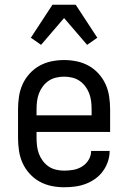

<svg xmlns="http://www.w3.org/2000/svg" viewBox="-20 -781 540 809"><path d="M250 8Q223 8 196.5 2.5Q170 -3 146.5 -16Q123 -29 104.5 -49.5Q86 -70 75 -94.5Q64 -119 60 -146Q56 -173 56 -200V-320Q56 -347 60 -374Q64 -401 75 -425.5Q86 -450 104.5 -470.5Q123 -491 146.5 -504Q170 -517 196.5 -522.5Q223 -528 250 -528Q277 -528 303.5 -522.5Q330 -517 353.5 -504Q377 -491 395.5 -470.5Q414 -450 425 -425.5Q436 -401 440 -374Q444 -347 444 -320V-225H134V-200Q134 -183 136 -166Q138 -149 144 -133Q150 -117 160.5 -103Q171 -89 185 -79.5Q199 -70 216 -66Q233 -62 250 -62Q270 -62 289.5 -65.5Q309 -69 326 -79.5Q343 -90 353.5 -107.5Q364 -125 364 -145H442Q442 -122 434.5 -100Q427 -78 413.5 -59.5Q400 -41 381 -27.5Q362 -14 340.5 -6Q319 2 296 5Q273 8 250 8ZM366 -295V-320Q366 -337 364 -354Q362 -371 356 -387Q350 -403 339.5 -417Q329 -431 315 -440.5Q301 -450 284 -454Q267 -458 250 -458Q233 -458 216 -454Q199 -450 185 -440.5Q171 -431 160.5 -417Q150 -403 144 -387Q138 -371 136 -354Q134 -337 134 -320V-295ZM153 -592 110 -622 201 -761H299L390 -622L347 -592L250 -705Z"/></svg>

Font: Iosevka MaddieWtf
Style: Regular
Weight: 400
Monospace: yes
Designer: Belleve Invis
Foundry: Belleve Invis
Version: Version 31.3.0; ttfautohint (v1.8.3)